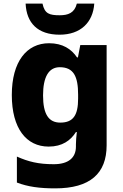

<svg xmlns="http://www.w3.org/2000/svg" viewBox="-20 -797 677 1057"><path d="M499 -777H403C390 -725 354 -713 309 -713C252 -713 226 -721 214 -777H121C126 -671 187 -606 308 -606C424 -606 492 -674 499 -777ZM250 -559C127 -559 45 -458 45 -274C45 -90 125 10 248 10C323 10 369 -24 398 -70H403C400 -46 398 -19 398 -2V10C398 72 356 107 276 107C191 107 136 93 73 65V208C133 231 197 240 284 240C476 240 567 158 567 3V-549H422L409 -481H404C373 -527 325 -559 250 -559ZM309 -427C386 -427 410 -375 410 -276V-254C410 -164 384 -122 312 -122C248 -122 217 -168 217 -272C217 -373 248 -427 309 -427Z"/></svg>

Font: Noto Sans Thai Looped ExtraBold
Style: Regular
Weight: 800
Designer: Cadson Demak Team
Foundry: Cadson Demak Co., Ltd.
Version: Version 1.001